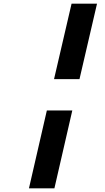

<svg xmlns="http://www.w3.org/2000/svg" viewBox="-20 -771 570 1041"><path d="M506 -751 411 -342H273L368 -751ZM372 -172 275 250H137L234 -172Z"/></svg>

Font: Panefresco 999wt
Style: Italic
Weight: 900
Version: Version 1.001